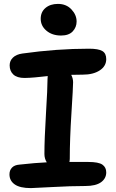

<svg xmlns="http://www.w3.org/2000/svg" viewBox="-20 -943 598 990"><path d="M294.9 -759.8Q249 -759.8 219.5 -784.7Q189.9 -809.6 189.9 -846.2Q189.9 -881.3 214.6 -902.1Q239.3 -922.9 278.8 -922.9Q321.8 -922.9 348.4 -894.5Q375 -866.2 375 -832Q375 -802.7 355 -781.2Q335 -759.8 294.9 -759.8ZM139.2 26.9Q83 26.9 55.9 7.8Q28.8 -11.2 28.8 -43.9Q28.8 -64.9 41.7 -78.6Q54.7 -92.3 80.1 -94.2Q163.6 -103.5 221.2 -106Q209 -125 209 -148.9Q209 -224.6 217 -356.7Q225.1 -488.8 225.1 -536.1Q225.1 -545.9 226.1 -550.8Q211.9 -549.3 191.4 -547.1Q170.9 -544.9 159.7 -543.9Q148.4 -543 133.8 -542Q119.1 -541 106.9 -541Q67.9 -541 48.8 -558.8Q29.8 -576.7 29.8 -606Q29.8 -629.9 46.9 -646.2Q64 -662.6 95.2 -667Q272.9 -691.9 439 -691.9Q487.3 -691.9 507.6 -679.9Q527.8 -668 527.8 -638.2Q527.8 -602.1 494.4 -580.1Q460.9 -558.1 407.2 -558.1Q365.2 -558.1 347.2 -557.1Q356.9 -538.6 356.9 -519Q356.9 -494.1 348.4 -360.1Q339.8 -226.1 339.8 -125Q339.8 -117.7 337.9 -107.9H435.1Q488.3 -107.9 508.1 -94Q527.8 -80.1 527.8 -54.2Q527.8 -22.9 501 -3.4Q474.1 16.1 419.9 16.1Q345.2 16.1 248.8 21.5Q152.3 26.9 139.2 26.9Z"/></svg>

Font: Shantell Sans Bouncy
Style: Regular
Weight: 600
Designer: Stephen Nixon, Anya Danilova, Shantell Martin
Foundry: Arrow Type
Version: Version 1.006;[9816181b4]